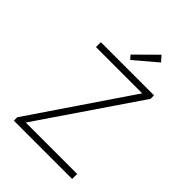

<svg xmlns="http://www.w3.org/2000/svg" viewBox="-242 -968 1083 1083"><g transform="rotate(45 300.0 -426.0)"><path d="M70 0V-27L473 -621H104V-660H528V-632L125 -40H535V0ZM292 -706 272 -729 396 -852 425 -819Z"/></g></svg>

Font: Source Code Pro ExtraLight Light
Style: Regular
Weight: 300
Monospace: yes
Version: Version 1.018;hotconv 1.0.116;makeotfexe 2.5.65601